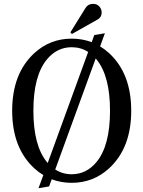

<svg xmlns="http://www.w3.org/2000/svg" viewBox="-20 -950 753 1008"><path d="M468.3 -929.7Q489.3 -929.7 501.5 -916Q513.7 -902.3 513.7 -884.3Q513.7 -859.4 492.7 -847.7Q492.7 -847.7 357.4 -771.5L349.6 -780.3L428.7 -907.7Q442.4 -929.7 468.3 -929.7ZM356.4 9.8Q300.3 9.8 251.5 -8.8L237.8 28.8L182.1 38.1L207.5 -30.8Q183.1 -45.4 161.1 -65.4Q43.9 -172.4 43.9 -368.7Q43.9 -564.9 161.1 -671.9Q243.7 -747.1 356.4 -747.1Q412.6 -747.1 461.4 -728.5L475.1 -766.1L530.8 -775.4L505.4 -706.5Q529.8 -691.9 551.8 -671.9Q668.9 -564.9 668.9 -368.7Q668.9 -172.4 551.8 -65.4Q469.2 9.8 356.4 9.8ZM356.4 -35.2Q434.1 -35.2 487.3 -100.1Q557.6 -186 557.6 -368.4Q557.6 -550.8 487.3 -637.2Q484.9 -640.1 482.4 -643.1L270 -60.1Q308.6 -35.2 356.4 -35.2ZM230.5 -94.2 442.9 -677.2Q404.3 -702.1 356.4 -702.1Q278.8 -702.1 225.6 -637.2Q155.3 -551.3 155.3 -368.9Q155.3 -186.5 225.6 -100.1Q228 -97.2 230.5 -94.2Z"/></svg>

Font: Modern Antiqua
Style: Book
Weight: 400
Designer: Wojciech Kalinowski "wmk69" (wmk69@o2.pl)
Foundry: Wojciech Kalinowski "wmk69" (wmk69@o2.pl)
Version: Version 3.1.0; 2021-05-28